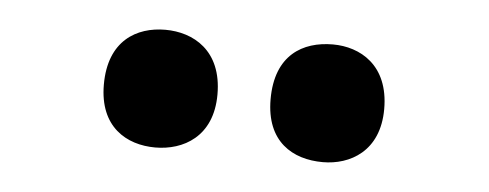

<svg xmlns="http://www.w3.org/2000/svg" viewBox="-27 -806 596 234"><g transform="rotate(5 271.0 -689.0)"><path d="M373 -617C406 -617 442 -636 442 -688C442 -742 406 -761 373 -761C336 -761 303 -742 303 -688C303 -636 336 -617 373 -617ZM168 -617C202 -617 238 -636 238 -688C238 -742 202 -761 168 -761C133 -761 99 -742 99 -688C99 -636 133 -617 168 -617Z"/></g></svg>

Font: Noto Serif Bengali SemiCondensed Black
Style: Regular
Weight: 900
Width: 4
Designer: Juan Bruce, Universal Thirst, Indian Type Foundry and the Monotype Design Team.
Foundry: Monotype Imaging Inc.
Version: Version 2.003